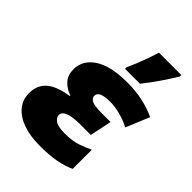

<svg xmlns="http://www.w3.org/2000/svg" viewBox="-230 -908 1030 1030"><g transform="rotate(45 285.5 -393.0)"><path d="M259.8 9.8Q188.5 9.8 134.5 -9Q80.6 -27.8 50.3 -63.7Q20 -99.6 20 -149.9Q20 -210.9 60.3 -245.6Q100.6 -280.3 186 -293V-296.9Q146 -311 122.1 -338.1Q98.1 -365.2 98.1 -408.2Q98.1 -478.5 163.1 -520.8Q228 -563 351.1 -563Q419.9 -563 472.4 -551Q524.9 -539.1 570.8 -518.1L515.1 -383.8Q481 -402.8 438.7 -413.8Q396.5 -424.8 363.8 -424.8Q322.3 -424.8 300 -416Q277.8 -407.2 277.8 -386.2Q277.8 -369.6 297.1 -359.4Q316.4 -349.1 369.1 -349.1H439L413.1 -225.1H329.1Q274.9 -225.1 245.4 -213.4Q215.8 -201.7 215.8 -179.2Q215.8 -161.6 236.1 -146.7Q256.3 -131.8 309.1 -131.8Q367.2 -131.8 405.3 -145.3Q443.4 -158.7 473.1 -172.9V-27.8Q436 -9.8 384.3 0Q332.5 9.8 259.8 9.8ZM292 -606V-618.2Q303.2 -641.1 315.9 -672.9Q328.6 -704.6 340.3 -737.3Q352.1 -770 359.4 -795.9H529.3V-784.2Q501.5 -739.7 473.1 -697.5Q444.8 -655.3 405.3 -606Z"/></g></svg>

Font: Open Sans ExtraBold
Style: Italic
Weight: 800
Italic angle: -12°
Designer: Monotype Design Team
Foundry: Monotype Imaging Inc.
Version: Version 3.000; ttfautohint (v1.8.4)